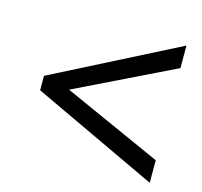

<svg xmlns="http://www.w3.org/2000/svg" viewBox="-77 -681 674 642"><g transform="rotate(15 260.0 -359.5)"><path d="M493 -122V-200L152 -353L493 -519V-597L59 -376V-326Z"/></g></svg>

Font: Noto Sans SemiCondensed
Style: Italic
Weight: 400
Width: 4
Italic angle: -12°
Designer: Monotype Design Team
Foundry: Monotype Imaging Inc.
Version: Version 2.013